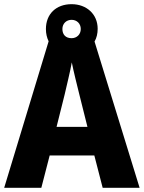

<svg xmlns="http://www.w3.org/2000/svg" viewBox="-20 -900 689 920"><path d="M472 0H649L433 -701C443 -718 448 -739 448 -762C448 -833 394 -880 323 -880C249 -880 200 -833 200 -761C200 -738 205 -719 213 -702L0 0H178L218 -155H432ZM323 -717C294 -717 279 -735 279 -761C279 -787 298 -805 323 -805C348 -805 367 -787 367 -761C367 -735 348 -717 323 -717ZM360 -448 399 -292H251L290 -448C299 -488 317 -560 324 -601C332 -560 350 -488 360 -448Z"/></svg>

Font: Noto Sans Arabic UI SmCn XBd
Style: Regular
Weight: 800
Width: 4
Designer: Monotype Design Team, Nadine Chahine and Nizar Qandah
Foundry: Monotype Imaging Inc.
Version: Version 2.010